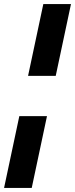

<svg xmlns="http://www.w3.org/2000/svg" viewBox="-21 -763 369 944"><path d="M117 -390 192 -743H328L253 -390ZM-1 161 74 -192H210L135 161Z"/></svg>

Font: Saira Thin
Style: Bold Italic
Weight: 700
Italic angle: -12°
Version: Version 1.101